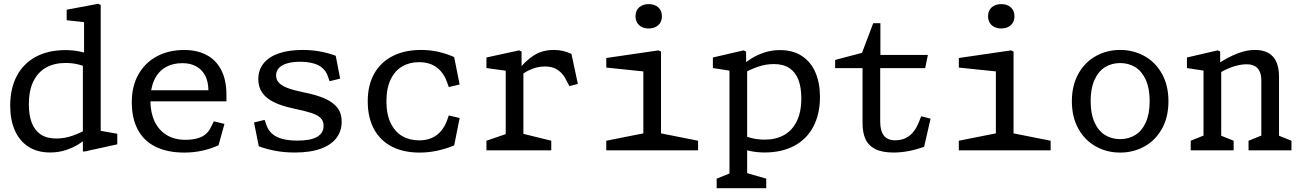

<svg xmlns="http://www.w3.org/2000/svg" viewBox="-20 -793 6860 1013"><path d="M417.3 -471.8 423.5 -483.8V-700.3L445.8 -673.8L331.8 -686.2V-741.8L498.2 -773L511.3 -767V-80.2L489.2 -106.7L598.8 -87.2V-31.5L427.7 6H417.3ZM476.3 -501.2V-424.3L460.5 -431Q424 -445.5 392.4 -453.2Q360.8 -460.8 325.5 -460.8Q266.7 -460.8 223.3 -436.7Q180 -412.5 156.1 -363.7Q132.2 -314.8 132.2 -242.7Q132.2 -185.2 147.6 -145.1Q163 -105 195 -83.6Q227 -62.2 276.3 -62.2Q320.7 -62.2 362.3 -76.8Q404 -91.5 449.8 -117.2L453.2 -75.3Q425.7 -51.7 395.8 -32.8Q365.8 -14 327.4 -1.2Q289 11.5 244.3 11.5Q176 11.5 128.7 -19.8Q81.3 -51.2 57.6 -106.8Q33.8 -162.3 33.8 -235.8Q33.8 -325.2 68.2 -391.2Q102.7 -457.3 168.4 -493Q234.2 -528.7 325.5 -528.7Q364.5 -528.7 400.2 -521.3Q436 -514 476.3 -501.2Z M675.3 -253.7Q675.3 -338.2 710.4 -400.5Q745.5 -462.8 808.3 -496.1Q871.2 -529.3 951.8 -529.3Q1019.2 -529.3 1069.3 -503.2Q1119.5 -477 1147.1 -424Q1174.7 -371 1174.7 -292.3V-258.5H755.3V-316.8H1101L1079.5 -294.7V-314.7Q1079.5 -361.2 1062.7 -393.7Q1045.8 -426.2 1014.9 -443Q984 -459.8 942.8 -459.8Q890.3 -459.8 852.2 -437.3Q814.2 -414.8 793.8 -370.8Q773.5 -326.7 773.5 -263.7Q773.5 -200.3 795.2 -153.5Q817 -106.7 858.7 -81Q900.3 -55.3 958.5 -55.3Q1012.2 -55.3 1045.7 -72.3Q1079.2 -89.3 1096.7 -129.5L1108.2 -153L1164.2 -139.3L1133 -26.5Q1094.8 -8.7 1048.6 1.7Q1002.3 12 952.7 12Q863 12 800.9 -18.8Q738.8 -49.5 707.1 -109Q675.3 -168.5 675.3 -253.7Z M1345.5 -21 1320.2 -146.8 1376.2 -160.5 1386.2 -131.8Q1396 -103.7 1417.3 -86Q1438.7 -68.3 1470.9 -59.8Q1503.2 -51.3 1546.7 -51.2Q1618.7 -50.8 1653 -70.9Q1687.3 -91 1687.3 -129.5Q1687.3 -155 1671.5 -170.5Q1655.7 -186 1623.3 -196.8Q1591 -207.5 1524.7 -221.5Q1463.3 -234.7 1423.3 -254.8Q1383.3 -275 1363.1 -304.7Q1342.8 -334.3 1342.8 -375.2Q1342.8 -424 1370.7 -458.6Q1398.5 -493.2 1450.9 -511.3Q1503.3 -529.5 1576.5 -529.5Q1623.2 -529.5 1666.1 -521.9Q1709 -514.3 1751.3 -498.8L1774.7 -378.2L1719 -364.5L1708.5 -393.5Q1695.3 -430.2 1659.8 -448.5Q1624.3 -466.8 1564.8 -467.2Q1505.8 -467.7 1471.3 -449.1Q1436.8 -430.5 1436.8 -394.5Q1436.8 -372.7 1451.2 -356.8Q1465.7 -341 1496.1 -329.2Q1526.5 -317.3 1577.7 -306.8Q1650.5 -292.5 1694.8 -272.6Q1739.2 -252.7 1761 -223.4Q1782.8 -194.2 1782.8 -151.3Q1782.8 -102.3 1755.7 -65.8Q1728.5 -29.2 1673.2 -8.8Q1617.8 11.7 1535.5 11.7Q1480.7 11.7 1434 2.9Q1387.3 -5.8 1345.5 -21Z M1920.2 -258.8Q1920.2 -344.8 1955.2 -405.8Q1990.2 -466.7 2053.5 -498.1Q2116.8 -529.5 2201 -529.5Q2248.7 -529.5 2292.4 -519.7Q2336.2 -509.8 2376.3 -491.8L2405 -347.3L2347.8 -333.7L2339.2 -358Q2320.5 -410.7 2283.4 -437.8Q2246.3 -465 2190.7 -465Q2141 -465 2102.2 -442.6Q2063.5 -420.2 2041.2 -373.8Q2018.8 -327.3 2018.8 -258.8Q2018.8 -190.2 2041.2 -143.8Q2063.5 -97.5 2102.2 -75Q2141 -52.5 2190.7 -52.5Q2246.2 -52.5 2283.2 -79.7Q2320.3 -106.8 2339.2 -159.5L2347.8 -183.8L2405 -170.3L2376.3 -25.7Q2333.3 -8 2287.4 2Q2241.5 12 2193.5 12Q2109.3 12 2048.1 -19.2Q1986.8 -50.5 1953.5 -111.4Q1920.2 -172.3 1920.2 -258.8Z M2546.5 -50.5 2668.3 -92.3 2648.2 -53.5V-448.3L2674.3 -416.3L2546.5 -434V-489.7L2718.5 -527.2L2731.8 -521V-432.7L2741.5 -425.7V-50.7L2719.2 -92.3L2888.5 -50.5V0H2546.5ZM2856.2 -442.2Q2823.3 -442.2 2795.2 -432.2Q2767.2 -422.2 2746.8 -408.7Q2726.5 -395.2 2704 -377L2710.5 -418.8Q2748.3 -468.7 2794.1 -499.1Q2839.8 -529.5 2902.3 -529.5Q2928 -529.5 2950.9 -524.1Q2973.8 -518.7 2995 -508.7L3028.8 -350.2L2984.2 -338.7L2966.8 -371.7Q2953 -398.7 2935.2 -414.2Q2917.5 -429.7 2898.4 -435.9Q2879.3 -442.2 2856.2 -442.2Z M3178.7 -50.5 3396.7 -93.8 3374.3 -52.2V-445.5L3400.3 -413.5L3178.8 -436.5V-487L3454.3 -527.2L3467.5 -521.2V-52.2L3445.2 -93.8L3663.2 -50.5V0H3178.7ZM3333 -707.3Q3333 -737 3352.2 -754.2Q3371.5 -771.3 3402.7 -771.3Q3433.8 -771.3 3453.1 -754.2Q3472.3 -737 3472.3 -707.3Q3472.3 -677.5 3453.1 -660.2Q3433.8 -642.8 3402.7 -642.8Q3382.2 -642.8 3366.4 -650.6Q3350.7 -658.3 3341.8 -673.1Q3333 -687.8 3333 -707.3Z M3761.2 149.5 3848.8 114.2 3828.7 152.8V-448.3L3854.8 -416.3L3741.2 -434V-489.7L3903.3 -527.2L3916.5 -521V-437.3L3922 -430.3V155.7L3899.7 114.2L4022.7 149.5V200H3761.2ZM3863.7 -16V-92.8Q3868.2 -90.8 3878.8 -86.5Q3915.7 -71.7 3947.2 -64Q3978.8 -56.3 4014.5 -56.3Q4073.3 -56.3 4116.7 -80.5Q4160 -104.7 4183.9 -153.5Q4207.8 -202.3 4207.8 -274.5Q4207.8 -332 4192.4 -372.1Q4177 -412.2 4145 -433.6Q4113 -455 4063.7 -455Q4019.3 -455 3977.7 -440.3Q3936 -425.7 3890.2 -400L3886.8 -441.8Q3914.3 -465.5 3944.2 -484.3Q3974.2 -503.2 4012.6 -515.9Q4051 -528.7 4095.7 -528.7Q4164 -528.7 4211.3 -497.3Q4258.7 -466 4282.4 -410.4Q4306.2 -354.8 4306.2 -281.3Q4306.2 -192 4271.8 -125.9Q4237.3 -59.8 4171.6 -24.2Q4105.8 11.5 4014.5 11.5Q3975.5 11.5 3939.8 4.2Q3904 -3.2 3863.7 -16Z M4530.8 -143.2V-450.2L4553.3 -433.5H4386.2V-476.7L4552.3 -520.7L4516.2 -483L4587.2 -670.7H4625V-485.7L4602.5 -503H4875.5L4861.3 -433.5H4602.3L4624 -450.2V-150.8Q4624 -103.3 4643.2 -77.9Q4662.5 -52.5 4705.5 -52.8Q4734 -53.2 4757.1 -63.9Q4780.2 -74.7 4797.7 -95.8Q4815.2 -116.8 4828 -148.7L4840.3 -179.5L4889.7 -167L4855.8 -18.8Q4819.7 -5.2 4777.5 3.3Q4735.3 11.8 4694.7 11.8Q4634.7 11.8 4598.6 -6.2Q4562.5 -24.3 4546.7 -58.3Q4530.8 -92.3 4530.8 -143.2Z M5038.7 -50.5 5256.7 -93.8 5234.3 -52.2V-445.5L5260.3 -413.5L5038.8 -436.5V-487L5314.3 -527.2L5327.5 -521.2V-52.2L5305.2 -93.8L5523.2 -50.5V0H5038.7ZM5193 -707.3Q5193 -737 5212.2 -754.2Q5231.5 -771.3 5262.7 -771.3Q5293.8 -771.3 5313.1 -754.2Q5332.3 -737 5332.3 -707.3Q5332.3 -677.5 5313.1 -660.2Q5293.8 -642.8 5262.7 -642.8Q5242.2 -642.8 5226.4 -650.6Q5210.7 -658.3 5201.8 -673.1Q5193 -687.8 5193 -707.3Z M5635.2 -258.8Q5635.2 -341.7 5669.2 -403.2Q5703.3 -464.7 5761.6 -497.1Q5819.8 -529.5 5890 -529.5Q5960.2 -529.5 6018.4 -497.1Q6076.7 -464.7 6110.8 -403.2Q6144.8 -341.7 6144.8 -258.8Q6144.8 -175.8 6110.8 -114.3Q6076.7 -52.8 6018.4 -20.4Q5960.2 12 5890 12Q5819.8 12 5761.6 -20.4Q5703.3 -52.8 5669.2 -114.3Q5635.2 -175.8 5635.2 -258.8ZM6045.7 -259.7Q6045.7 -326.8 6025.2 -371.9Q6004.8 -417 5969.8 -438.7Q5934.7 -460.3 5890 -460.3Q5845.3 -460.3 5810.2 -438.7Q5775.2 -417 5754.8 -371.9Q5734.3 -326.8 5734.3 -259.7Q5734.3 -192.3 5754.8 -147.3Q5775.2 -102.3 5810.2 -80.7Q5845.3 -59 5890 -59Q5934.7 -59 5969.8 -80.7Q6004.8 -102.3 6025.2 -147.3Q6045.7 -192.3 6045.7 -259.7Z M6567.3 -50.5 6655 -85.8 6634.8 -47.2V-368.5Q6634.8 -399 6625 -418.1Q6615.2 -437.2 6598.2 -445.5Q6581.2 -453.8 6557.8 -453.8Q6533 -453.8 6504.1 -446.6Q6475.2 -439.3 6439.8 -422.2Q6416.3 -410.3 6391.3 -393.8L6394.3 -448.8Q6403.5 -455 6408.1 -457.8Q6412.7 -460.7 6421.5 -466.5Q6454.7 -487 6484.8 -500.9Q6515 -514.8 6544.2 -522.2Q6573.3 -529.5 6601.3 -529.5Q6644 -529.5 6672.2 -513.5Q6700.3 -497.5 6714.2 -466.2Q6728.2 -435 6728.2 -388V-44.3L6705.8 -85.8L6793.8 -50.5V0H6567.3ZM6262.3 -50.5 6350 -85.8 6329.8 -47.2V-448.3L6356 -416.3L6242.3 -434V-489.7L6404.5 -527.2L6417.7 -521.5V-432.7L6423.2 -425.7V-44.3L6400.8 -85.8L6488.8 -50.5V0H6262.3Z"/></svg>

Font: Monaspace Xenon Var ExtraLight
Style: Regular
Weight: 200
Designer: Riley Cran and the Lettermatic Team
Version: Version 1.200 (Monaspace Xenon Var)